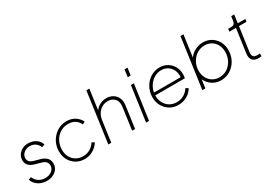

<svg xmlns="http://www.w3.org/2000/svg" viewBox="20 -1628 3541 2512"><g transform="rotate(-30 1791.0 -372.5)"><path d="M236 12Q165 12 110 -24Q55 -60 35 -120L77 -136Q97 -86 138 -58.5Q179 -31 234 -31Q296 -31 335.5 -62.5Q375 -94 375 -143Q375 -209 290 -232L204 -256Q89 -288 89 -381Q89 -426 112 -461.5Q135 -497 174.5 -517.5Q214 -538 264 -538Q329 -538 379 -504.5Q429 -471 444 -418L399 -402Q383 -446 348 -470.5Q313 -495 266 -495Q211 -495 173.5 -463.5Q136 -432 136 -385Q136 -324 214 -302L300 -278Q350 -265 386 -233.5Q422 -202 422 -142Q422 -98 397.5 -63Q373 -28 331 -8Q289 12 236 12Z M807 12Q738 12 682.5 -20.5Q627 -53 594.5 -110.5Q562 -168 562 -243Q562 -304 584 -357.5Q606 -411 644.5 -451.5Q683 -492 734 -515Q785 -538 843 -538Q917 -538 971 -502Q1025 -466 1049 -413L1010 -394Q961 -496 843 -496Q775 -496 721.5 -461.5Q668 -427 637.5 -369Q607 -311 607 -241Q607 -175 634 -128Q661 -81 706.5 -55.5Q752 -30 807 -30Q865 -30 912.5 -57.5Q960 -85 991 -134L1028 -112Q997 -59 938.5 -23.5Q880 12 807 12Z M1167 0 1273 -757H1318L1275 -453Q1303 -492 1348 -515Q1393 -538 1445 -538Q1499 -538 1541.5 -513Q1584 -488 1605.5 -442Q1627 -396 1618 -333L1572 0H1527L1573 -332Q1584 -411 1545.5 -453Q1507 -495 1443 -495Q1392 -495 1352 -471Q1312 -447 1287.5 -407Q1263 -367 1256 -318L1212 0Z M1827 -635 1842 -745H1887L1872 -635ZM1738 0 1812 -526H1857L1783 0Z M2224 12Q2152 12 2095.5 -22Q2039 -56 2007 -114Q1975 -172 1975 -245Q1975 -304 1996 -357Q2017 -410 2054 -450.5Q2091 -491 2141 -514.5Q2191 -538 2249 -538Q2315 -538 2365.5 -507.5Q2416 -477 2445 -425Q2474 -373 2474 -306Q2474 -292 2472 -277Q2470 -262 2467 -249H2020Q2020 -246 2020 -242Q2020 -181 2046 -133Q2072 -85 2117.5 -57.5Q2163 -30 2223 -30Q2281 -30 2329.5 -57.5Q2378 -85 2409 -134L2446 -112Q2413 -54 2353.5 -21Q2294 12 2224 12ZM2250 -496Q2193 -496 2145.5 -468Q2098 -440 2066 -393Q2034 -346 2024 -289H2427Q2432 -349 2410 -395.5Q2388 -442 2346.5 -469Q2305 -496 2250 -496Z M2869 12Q2796 12 2738 -25.5Q2680 -63 2651 -128L2634 0H2588L2694 -757H2739L2694 -432Q2730 -481 2785 -509.5Q2840 -538 2904 -538Q2975 -538 3029.5 -504.5Q3084 -471 3115 -414Q3146 -357 3146 -284Q3146 -223 3124.5 -169Q3103 -115 3065 -74.5Q3027 -34 2977 -11Q2927 12 2869 12ZM2868 -33Q2936 -33 2987.5 -67.5Q3039 -102 3068.5 -159.5Q3098 -217 3098 -286Q3098 -348 3072.5 -394.5Q3047 -441 3003.5 -467Q2960 -493 2904 -493Q2838 -493 2785.5 -458.5Q2733 -424 2702.5 -367Q2672 -310 2672 -242Q2672 -181 2697.5 -134Q2723 -87 2767 -60Q2811 -33 2868 -33Z M3438 6Q3375 6 3346 -28Q3317 -62 3326 -128L3376 -486H3276L3282 -526H3330Q3381 -526 3389 -582L3399 -650H3444L3427 -526H3541L3535 -486H3422L3371 -124Q3369 -106 3371 -85.5Q3373 -65 3388 -51Q3403 -37 3440 -37Q3450 -37 3462 -38Q3474 -39 3481 -40L3479 2Q3469 5 3456 5.5Q3443 6 3438 6Z"/></g></svg>

Font: Plus Jakarta Sans ExtraLight
Style: Italic
Weight: 200
Italic angle: -8°
Designer: Gumpita Rahayu
Foundry: Tokotype
Version: Version 2.071; ttfautohint (v1.8.4.7-5d5b);gftools[0.9.29]